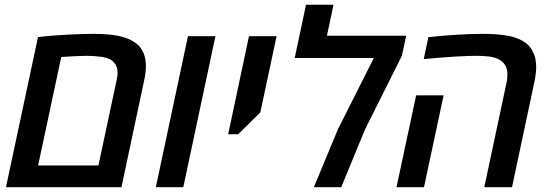

<svg xmlns="http://www.w3.org/2000/svg" viewBox="-20 -782 2296 802"><path d="M4.9 0 138.7 -627Q159.7 -629.9 199.7 -633.1Q239.7 -636.2 285.9 -638.4Q332 -640.6 370.6 -640.6Q432.6 -640.6 476.1 -631.8Q519.5 -623 549.8 -600.1Q589.4 -568.8 589.4 -504.9Q589.4 -478 582.5 -447.8L487.3 0ZM139.2 -90.8H391.1L467.8 -450.2Q471.2 -465.3 471.2 -478.5Q471.2 -505.4 455.6 -521.5Q439.9 -539.6 407.5 -544.2Q375 -548.8 340.3 -548.8Q319.8 -548.8 293.5 -547.4Q267.1 -545.9 235.8 -543.9Z M630.9 0 765.1 -630.9H879.9L745.6 0Z M933.1 -221.2 1020 -630.9H1135.3L1067.4 -312.5L974.6 -221.2Z M1291 0 1391.6 -242.2 1541.5 -539.6H1210.9L1258.3 -762.2H1373L1345.7 -632.8H1676.8L1658.7 -548.8L1504.9 -241.7L1405.3 0Z M2002.9 0 2095.2 -433.6Q2099.6 -452.1 2099.6 -469.2Q2099.6 -495.6 2088.9 -511.7Q2078.1 -527.8 2057.1 -537.1Q2041.5 -543.9 2018.3 -546.4Q1995.1 -548.8 1971.2 -548.8Q1935.1 -548.8 1882.1 -545.7Q1829.1 -542.5 1750 -535.2L1769.5 -627Q1835.9 -633.8 1892.3 -637.2Q1948.7 -640.6 1995.1 -640.6Q2060.5 -640.6 2105 -632.1Q2149.4 -623.5 2179.7 -599.6Q2194.8 -586.9 2203.6 -570.8Q2212.4 -554.7 2216.3 -537.6Q2219.7 -518.6 2219.7 -501.5Q2219.7 -473.6 2210.9 -433.6L2118.7 0ZM1636.2 0 1718.3 -383.8H1833L1751 0Z"/></svg>

Font: Open Sans SemiBold
Style: Italic
Weight: 600
Italic angle: -12°
Designer: Monotype Design Team
Foundry: Monotype Imaging Inc.
Version: Version 3.003; ttfautohint (v1.8.4)